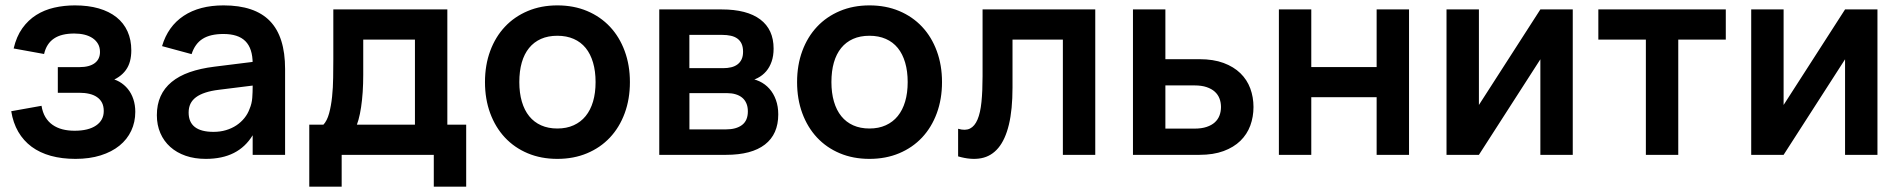

<svg xmlns="http://www.w3.org/2000/svg" viewBox="-20 -575 7062 713"><path d="M260.2 15Q209.8 15 168.8 3.7Q127.8 -7.7 97.4 -30.1Q67.1 -52.6 47.8 -85.7Q28.6 -118.8 21.7 -162L134.2 -182.1Q138.1 -157.7 148.6 -140.1Q159.2 -122.6 175.2 -111.4Q191.2 -100.2 211.8 -94.8Q232.5 -89.5 256.9 -89.5Q308.3 -89.5 336.8 -109Q365.3 -128.4 365.3 -162.7Q365.3 -180.7 358.8 -193.5Q352.2 -206.3 340.1 -214.5Q328.1 -222.8 311.5 -226.6Q294.8 -230.5 274.3 -230.5H194.7V-325.7H274.3Q293.8 -325.7 308.2 -329.6Q322.6 -333.5 332.2 -340.9Q341.8 -348.2 346.5 -358.5Q351.3 -368.8 351.3 -382Q351.3 -399.2 344.1 -411.8Q336.8 -424.5 324.1 -433.2Q311.4 -441.8 294 -446.2Q276.5 -450.5 256 -450.5Q232.4 -450.5 213.5 -446Q194.7 -441.5 180.6 -432Q166.6 -422.6 157.4 -408.3Q148.2 -394.1 143.7 -374.5L30.7 -395Q41 -439.3 62.8 -469.9Q84.6 -500.4 114.6 -519.3Q144.6 -538.2 181.3 -546.6Q218.1 -555 258 -555Q307.7 -555 346.6 -543.8Q385.5 -532.5 412.5 -511.1Q439.4 -489.7 453.5 -458.5Q467.6 -427.3 467.6 -387.9Q467.6 -365.9 462.7 -347.6Q457.8 -329.3 447.4 -314.9Q437.1 -300.5 420.9 -289.3Q404.8 -278.2 381.8 -270.4L382.8 -284.8Q405.2 -281.8 423.3 -271.4Q441.5 -260.9 454.8 -244.6Q468.1 -228.3 475.2 -206.7Q482.4 -185.1 482.4 -159.7Q482.4 -121.5 467.3 -89.4Q452.2 -57.3 423.7 -34.2Q395.1 -11 353.8 2Q312.6 15 260.2 15Z M810.2 -555Q720.7 -555 662.1 -516.2Q603.5 -477.3 581.8 -403.7L691.5 -374Q704 -412.8 732.5 -430.8Q761 -448.8 809.8 -448.8Q836.7 -448.8 857.1 -442.3Q877.6 -435.8 891.2 -422.2Q904.8 -408.6 911.5 -387.8Q918.3 -366.9 918.3 -338.2V-251.8Q918.3 -233.8 916.8 -211.9Q915.2 -190 906.8 -170.7Q900.4 -152.5 887.8 -136.8Q875.2 -121.1 858 -109.6Q840.7 -98.1 819.2 -91.7Q797.8 -85.3 772.9 -85.3Q726.8 -85.3 703.6 -103.3Q680.5 -121.3 680.5 -157.1Q680.5 -175.2 687.1 -189.3Q693.8 -203.4 707.8 -213.9Q721.8 -224.3 743 -231.2Q764.2 -238.1 792.8 -241.6L950.1 -261.2L943.1 -348.2L776.2 -327.4Q724.4 -321 684.4 -307Q644.4 -292.9 617.3 -270.5Q590.2 -248.2 576.4 -217.6Q562.5 -187 562.5 -147.1Q562.5 -110.7 575.5 -80.7Q588.4 -50.8 612.3 -29.4Q636.2 -8 669.5 3.5Q702.8 15 744.1 15Q805.3 15 848.5 -7Q891.6 -28.9 918.3 -72.7V0H1038.7V-318.8Q1038.7 -438.9 982.3 -497Q926 -555 810.2 -555Z M1641.2 -102.8V-540H1217.8V-356Q1217.8 -323.4 1217.2 -286.6Q1216.8 -249.8 1213.2 -215.8Q1209.7 -181.8 1202.1 -153.9Q1194.5 -126 1180.3 -111.2L1298.2 -95.5Q1305.4 -109.4 1311.2 -130.1Q1317 -150.8 1320.9 -176.9Q1324.8 -203 1326.9 -233.6Q1328.9 -264.2 1328.9 -297.3V-428H1520.9V-102.8ZM1128.5 118.3H1248.8V0H1590.9V118.3H1711.2V-112H1641.2H1181H1128.5Z M2049.7 15Q2110.4 15 2160 -5.8Q2209.5 -26.5 2245 -64.2Q2280.4 -101.9 2299.8 -154.5Q2319.2 -207 2319.2 -270.2Q2319.2 -333.1 2299.8 -385.5Q2280.5 -438 2245.1 -475.7Q2209.7 -513.4 2160.1 -534.2Q2110.6 -555 2049.7 -555Q1989.4 -555 1939.9 -534.1Q1890.3 -513.2 1855.1 -475.7Q1819.8 -438.2 1800.4 -385.8Q1781 -333.3 1781 -270.2Q1781 -207.2 1800.3 -154.7Q1819.7 -102.2 1854.9 -64.4Q1890.2 -26.6 1939.7 -5.8Q1989.2 15 2049.7 15ZM2049.7 -97.8Q2015.9 -97.8 1989.6 -109.5Q1963.3 -121.2 1945.3 -143.4Q1927.3 -165.6 1917.9 -197.7Q1908.5 -229.8 1908.5 -270.2Q1908.5 -310.8 1917.6 -342.7Q1926.8 -374.7 1944.7 -396.7Q1962.6 -418.8 1988.9 -430.5Q2015.2 -442.2 2049.7 -442.2Q2083.9 -442.2 2110.5 -430.5Q2137 -418.9 2155 -396.8Q2172.9 -374.7 2182.3 -342.6Q2191.7 -310.6 2191.7 -270.2Q2191.7 -229.8 2182.3 -198Q2172.9 -166.2 2154.8 -143.9Q2136.7 -121.7 2110.3 -109.8Q2084 -97.8 2049.7 -97.8Z M2676.2 0H2428.2V-540H2659.8Q2753.8 -540 2803.3 -502.8Q2852.8 -465.5 2852.8 -394.6Q2852.8 -367.6 2845.5 -346.6Q2838.3 -325.6 2825.3 -310.3Q2812.2 -295 2794 -285.5Q2775.8 -276 2753.2 -272V-284Q2779 -283.1 2800.3 -273Q2821.6 -263 2837.2 -245.5Q2852.8 -227.9 2861.4 -203.8Q2870.1 -179.7 2870.1 -150.1Q2870.1 -76.6 2820.6 -38.3Q2771.1 0 2676.2 0ZM2675.8 -94.5Q2713.9 -94.5 2735.5 -110.8Q2757.2 -127.2 2757.2 -161.4Q2757.2 -179 2751.4 -191.8Q2745.7 -204.7 2735.5 -212.8Q2725.3 -221 2711.4 -225Q2697.5 -229.1 2681.2 -229.1H2540.2V-94.5ZM2660.8 -445.5H2540V-321.9H2665.8Q2681.9 -321.9 2695.5 -325.2Q2709 -328.5 2718.8 -335.9Q2728.6 -343.2 2734 -354.8Q2739.4 -366.3 2739.4 -382.8Q2739.4 -400 2734.2 -411.9Q2728.9 -423.8 2718.9 -431.3Q2708.8 -438.9 2694.2 -442.2Q2679.6 -445.5 2660.8 -445.5Z M3208.7 15Q3269.4 15 3319 -5.8Q3368.5 -26.5 3404 -64.2Q3439.4 -101.9 3458.8 -154.5Q3478.2 -207 3478.2 -270.2Q3478.2 -333.1 3458.8 -385.5Q3439.5 -438 3404.1 -475.7Q3368.7 -513.4 3319.1 -534.2Q3269.6 -555 3208.7 -555Q3148.4 -555 3098.9 -534.1Q3049.3 -513.2 3014.1 -475.7Q2978.8 -438.2 2959.4 -385.8Q2940 -333.3 2940 -270.2Q2940 -207.2 2959.3 -154.7Q2978.7 -102.2 3013.9 -64.4Q3049.2 -26.6 3098.7 -5.8Q3148.2 15 3208.7 15ZM3208.7 -97.8Q3174.9 -97.8 3148.6 -109.5Q3122.3 -121.2 3104.3 -143.4Q3086.3 -165.6 3076.9 -197.7Q3067.5 -229.8 3067.5 -270.2Q3067.5 -310.8 3076.6 -342.7Q3085.8 -374.7 3103.7 -396.7Q3121.6 -418.8 3147.9 -430.5Q3174.2 -442.2 3208.7 -442.2Q3242.9 -442.2 3269.5 -430.5Q3296 -418.9 3314 -396.8Q3331.9 -374.7 3341.3 -342.6Q3350.7 -310.6 3350.7 -270.2Q3350.7 -229.8 3341.3 -198Q3331.9 -166.2 3313.8 -143.9Q3295.7 -121.7 3269.3 -109.8Q3243 -97.8 3208.7 -97.8Z M3538 -96.8Q3564.8 -88.9 3582.2 -97.7Q3599.6 -106.4 3610.1 -131.2Q3620.6 -155.9 3624.7 -196.3Q3628.8 -236.8 3628.8 -291.8V-540H4047.3V0H3927V-428H3740V-250.1Q3740 -167.9 3726.6 -112.3Q3713.2 -56.7 3687.4 -25.8Q3661.6 5.2 3624 12.5Q3586.3 19.8 3538 5.7Z M4434.3 0H4187.3V-540H4307.7V-355.2H4434.3Q4485.9 -355.2 4523.7 -341.2Q4561.4 -327.2 4586.2 -303.1Q4611 -279 4623 -246.5Q4634.9 -214.1 4634.9 -177.6Q4634.9 -141.1 4623 -108.6Q4611 -76.2 4586.2 -52Q4561.4 -27.9 4523.7 -14Q4485.9 0 4434.3 0ZM4416.2 -97.4Q4442.2 -97.4 4460.8 -103.7Q4479.4 -109.9 4491.2 -120.6Q4503 -131.3 4508.6 -146Q4514.2 -160.8 4514.2 -177.6Q4514.2 -194.5 4508.6 -209.2Q4503 -223.8 4491.2 -234.5Q4479.4 -245.2 4460.8 -251.5Q4442.2 -257.8 4416.2 -257.8H4307.7V-97.4Z M4729.2 0V-540H4849.5V-326H5092.2V-540H5212.5V0H5092.2V-214H4849.5V0Z M5820.5 -540V0H5700.2V-354.8L5472 0H5351.7V-540H5472V-185.2L5700.2 -540Z M6092 0V-428H5915.5V-540H6388.8V-428H6212.3V0Z M6952 -540V0H6831.7V-354.8L6603.5 0H6483.2V-540H6603.5V-185.2L6831.7 -540Z"/></svg>

Font: Vela Sans GX ExtLt
Style: Regular
Weight: 200
Designer: Principal design: Mikhail Sharanda - project Manrope.
Design modification: Ravid Balaliev
Foundry: Mikhail Sharanda
Version: Version 1.001